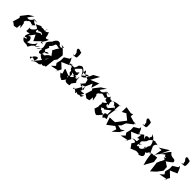

<svg xmlns="http://www.w3.org/2000/svg" viewBox="405 -2575 4603 4603"><g transform="rotate(45 2706.5 -273.5)"><path d="M383 -529C393 -561 237 -448 365 -526C362 -522 287 -390 210 -443L313 -581L185 -502L60 -342L86 -300L30 -116L45 -129L126 -70L210 -89L220 -200L273 -142L248 -288C169 -321 338 -452 229 -320C307 -428 311 -434 398 -399C466 -434 335 -299 481 -444L412 -473C350 -553 313 -496 477 -522Z M832 -79 819 -199C828 -156 749 -40 621 -17C661 -105 631 -124 596 -170C499 -145 519 -116 648 -299L629 -319L714 -141L889 -312L854 -278L929 -254C784 -226 896 -261 958 -426C809 -361 904 -429 820 -562C821 -521 687 -461 757 -595C733 -437 729 -559 591 -506C617 -487 659 -581 504 -485C426 -463 514 -469 568 -411C552 -355 420 -232 425 -342L427 -216C431 -239 376 -156 524 -213C462 -95 477 -42 530 -90C585 -77 552 -55 484 -47C554 85 634 -2 691 51C732 37 695 66 775 -60C712 24 834 -123 930 -163ZM759 -318 708 -398 605 -338 620 -330C558 -353 595 -462 629 -390C707 -484 818 -346 708 -395Z M1222 -51 1278 -108C1210 -13 1207 6 1057 185C1122 33 1049 26 967 126L963 208C873 183 952 114 1063 173C1024 230 1019 177 1013 235C1126 114 1186 198 1237 121C1202 80 1286 135 1282 111C1393 91 1233 96 1359 80L1390 -208L1371 -150L1435 -242L1452 -400L1353 -501L1254 -561L1349 -544C1262 -443 1244 -545 1235 -504C1212 -588 1095 -615 1034 -431C1134 -434 1115 -458 1076 -428C1099 -490 1016 -386 1083 -493C928 -341 997 -397 938 -305L956 -329C1018 -170 985 -139 891 -61C949 -168 1033 -149 999 -151C933 38 1130 -62 1039 -81C1095 8 1162 36 1237 40ZM1273 -373 1185 -318 1276 -190C1158 -177 1155 -21 1092 -101L1087 -40C1055 -171 1151 -205 1182 -196C1155 -126 1026 -131 1088 -132C1142 -180 1088 -140 1055 -197L1097 -301C1011 -319 1172 -356 1058 -318C1197 -447 1094 -501 1243 -456L1280 -460C1319 -501 1230 -418 1199 -309Z M1595 0 1673 -139 1542 -263 1723 -342 1670 -467 1637 -511 1630 -460 1506 -385V-285L1478 -166L1518 -106L1430 -21L1644 -66ZM1621 -590C1565 -570 1770 -587 1722 -601C1747 -610 1731 -808 1700 -760C1609 -811 1547 -770 1644 -678C1644 -678 1648 -550 1704 -620Z M1915 -89C1879 -185 1797 -92 1913 -141L1735 -214C1688 -199 1810 -53 1721 -75C1672 -87 1814 63 1834 19C1829 63 1844 64 1925 -53C1918 -2 1975 20 2075 -6C2076 -96 2060 -38 2171 -193C2130 -100 2094 -255 2112 -312C2049 -253 2161 -238 2011 -225C2126 -263 1992 -296 1951 -214C2048 -282 1982 -250 2035 -312L2026 -396C1930 -272 1981 -412 1883 -303C1958 -334 1896 -409 1868 -342C1844 -323 1923 -422 2006 -496C2086 -479 2096 -364 2119 -384L2260 -488C2223 -408 2197 -368 2118 -355C2077 -541 2092 -594 2161 -448C2021 -460 2028 -616 1898 -495C1892 -527 1914 -476 1859 -392C1700 -365 1732 -455 1724 -342C1870 -442 1688 -402 1803 -354C1832 -238 1862 -342 1859 -227C1830 -315 1842 -206 1933 -173C1950 -299 1868 -232 1907 -267C1964 -262 2001 -265 2042 -124C2033 -195 2065 -233 2023 -243C1941 -115 1922 -188 1896 -172Z M2354 13C2492 -54 2431 70 2501 -77L2425 -30C2504 -183 2447 -81 2348 -105C2338 -161 2453 -127 2331 -139C2404 -56 2344 -124 2359 -246C2390 -178 2428 -86 2286 -220L2361 -250L2438 -426L2488 -333L2552 -542L2335 -450L2453 -666L2303 -583L2261 -490L2207 -489L2157 -453L2288 -406L2312 -309L2223 -204C2341 -245 2203 -135 2326 -205C2220 -15 2191 33 2188 -46C2348 5 2275 92 2320 -16Z M2840 -529C2850 -561 2694 -448 2822 -526C2819 -522 2744 -390 2667 -443L2770 -581L2642 -502L2517 -342L2543 -300L2487 -116L2502 -129L2583 -70L2667 -89L2677 -200L2730 -142L2705 -288C2626 -321 2795 -452 2686 -320C2764 -428 2768 -434 2855 -399C2923 -434 2792 -299 2938 -444L2869 -473C2807 -553 2770 -496 2934 -522Z M3281 -64 3239 -165 3267 -352C3313 -389 3372 -436 3259 -352C3260 -506 3272 -570 3296 -489C3310 -533 3128 -509 3072 -464C3045 -459 2986 -440 2964 -532C2984 -449 2889 -502 2932 -365L3078 -324C2995 -495 3159 -514 3165 -405C3191 -466 3276 -325 3214 -385L3108 -262L3052 -316L3104 -262C3121 -275 2965 -256 3072 -383C2957 -317 2966 -275 2924 -288C2952 -132 2905 -283 2930 -85C2938 -184 2939 -168 2893 -30C2838 -103 3014 103 3052 27C3080 16 3129 -84 3173 -92C3092 -37 3064 60 3132 -77L3183 -14C3269 -112 3267 -106 3180 -46ZM3011 -153C3006 -215 3100 -200 3059 -173L3214 -292L3211 -138C3217 -166 3112 -142 3155 -95C3043 -81 3080 -106 3057 -123L3009 -127C3058 -86 2958 -185 3003 -192Z M3529 -107 3633 -202 3679 -318 3835 -438 3798 -499 3864 -453 3640 -517 3644 -597 3596 -571 3415 -602 3413 -439 3514 -495 3693 -352 3654 -385 3472 -151 3399 -146 3303 -144 3367 42 3542 -93 3616 -53 3575 68 3715 -58 3779 -181 3696 -125 3488 -171Z M3958 0 4036 -139 3905 -263 4086 -342 4033 -467 4000 -511 3993 -460 3869 -385V-285L3841 -166L3881 -106L3793 -21L4007 -66ZM3984 -590C3928 -570 4133 -587 4085 -601C4110 -610 4094 -808 4063 -760C3972 -811 3910 -770 4007 -678C4007 -678 4011 -550 4067 -620Z M4116 -262 4174 -283C4159 -127 4182 -242 4032 -169C4181 -181 4172 -154 4104 -64C4086 -127 4189 62 4194 32C4234 -5 4322 6 4339 -74C4259 23 4304 -41 4383 -19C4494 10 4514 -105 4401 5C4553 -24 4566 -96 4458 -187C4487 -80 4647 -266 4490 -259L4612 -203C4509 -377 4531 -432 4531 -345C4497 -449 4583 -525 4613 -445C4581 -527 4437 -479 4507 -515C4351 -468 4481 -511 4302 -584C4404 -492 4265 -507 4343 -455C4258 -486 4179 -437 4273 -367C4135 -407 4252 -503 4067 -341C4068 -431 4172 -328 4129 -352ZM4429 -262 4401 -203C4365 -278 4480 -254 4431 -237C4383 -135 4330 -94 4275 -158C4348 -186 4168 -26 4264 -234C4242 -113 4283 -200 4308 -257L4289 -193C4174 -268 4292 -294 4341 -382C4338 -361 4314 -407 4418 -487C4403 -506 4493 -414 4466 -306C4446 -298 4472 -267 4467 -350Z M4895 -420C4978 -402 4948 -418 4889 -381C4889 -381 5004 -377 4913 -299C4920 -291 4976 -356 4905 -264L4865 -170L4899 89L5014 -16L5116 -149L5112 -271L4991 -352C5016 -349 5157 -465 5143 -466C5135 -582 5008 -473 4942 -602C4904 -580 4900 -578 4769 -366L4880 -609L4643 -461L4735 -468L4695 -248H4619L4626 -169L4643 -63L4682 93L4807 -134L4788 -265L4691 -260C4832 -491 4934 -437 4866 -494Z M5274 0 5352 -139 5221 -263 5402 -342 5349 -467 5316 -511 5309 -460 5185 -385V-285L5157 -166L5197 -106L5109 -21L5323 -66ZM5300 -590C5244 -570 5449 -587 5401 -601C5426 -610 5410 -808 5379 -760C5288 -811 5226 -770 5323 -678C5323 -678 5327 -550 5383 -620Z"/></g></svg>

Font: Asimov Silicon
Style: Regular
Weight: 400
Designer: Google
Version: Version 2.000980; 2014